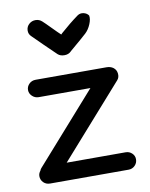

<svg xmlns="http://www.w3.org/2000/svg" viewBox="-76 -696 595 761"><g transform="rotate(-10 221.5 -315.0)"><path d="M380 9H64Q48 9 37.5 -1.5Q27 -12 27 -27Q27 -38 35 -48Q37 -54 41 -58L287 -336H79Q64 -336 53 -346.5Q42 -357 42 -371Q42 -385 52.5 -395.5Q63 -406 79 -406H364Q380 -406 391 -398Q403 -389 404.5 -373.5Q406 -358 397 -348L143 -61H380Q395 -61 405.5 -51Q416 -41 416 -27Q416 -12 405.5 -1.5Q395 9 380 9ZM182 -491Q167 -505 134 -537.5Q101 -570 92 -579Q81 -589 81.5 -604Q82 -619 93 -629Q104 -639 119 -639Q134 -639 145 -629Q155 -620 177 -597.5Q199 -575 210 -565L215 -570Q252 -603 288 -629Q299 -636 312 -633Q325 -630 332 -620Q335 -606 326.5 -585.5Q318 -565 304 -552Q289 -538 237 -494L235 -492Q225 -482 208.5 -482Q192 -482 182 -491Z"/></g></svg>

Font: Hoogli Semibold
Style: Regular
Weight: 600
Designer: Anand Singh Naorem
Foundry: Brand New Type
Version: Version 1.00 b007